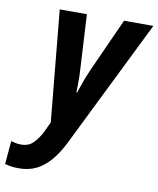

<svg xmlns="http://www.w3.org/2000/svg" viewBox="-159 -613 760 922"><g transform="rotate(10 221.0 -152.0)"><path d="M-3.9 240.2Q-27.3 240.2 -43.7 237.5Q-60.1 234.9 -72.3 231L-62.5 118.2Q-50.3 121.6 -38.3 123.8Q-26.4 126 -13.2 126Q22.5 126 44.9 104Q67.4 82 85.9 45.9L108.9 -3.4L57.1 -545.4H189.5L203.6 -290.5Q205.1 -271 205.6 -249.3Q206.1 -227.5 205.8 -206.3Q205.6 -185.1 205.1 -166.5H208.5Q214.8 -184.1 221.4 -203.9Q228 -223.6 235.8 -244.1Q243.7 -264.6 252.4 -283.7L370.6 -545.4H513.7L205.1 80.1Q179.7 130.9 149.4 166.7Q119.1 202.6 81.8 221.4Q44.4 240.2 -3.9 240.2Z"/></g></svg>

Font: Open Sans SemiCondensed
Style: Bold Italic
Weight: 700
Width: 4
Italic angle: -12°
Designer: Monotype Design Team
Foundry: Monotype Imaging Inc.
Version: Version 3.003